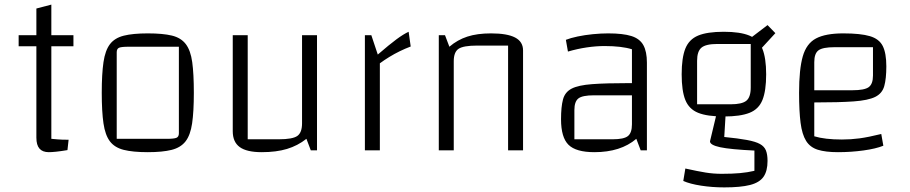

<svg xmlns="http://www.w3.org/2000/svg" viewBox="-20 -653 3951 834"><path d="M192 8Q165 8 151.5 -7.5Q138 -23 138 -55V-616L203 -633V-50Q215 -49 231.5 -47.5Q248 -46 278 -46L273 -1Q243 4 223.5 6Q204 8 192 8ZM61 -452V-500H299V-452Z M622 8Q557 8 517.5 -2Q478 -12 457.5 -39Q437 -66 429.5 -117Q422 -168 422 -250Q422 -332 429.5 -383Q437 -434 457.5 -461Q478 -488 517.5 -498Q557 -508 622 -508Q687 -508 726.5 -498.5Q766 -489 787 -461.5Q808 -434 815 -383Q822 -332 822 -250Q822 -168 814.5 -117Q807 -66 786 -39Q765 -12 725.5 -2Q686 8 622 8ZM487 -50H706Q736 -50 746.5 -54.5Q757 -59 757 -74V-450H538Q507 -450 497 -445.5Q487 -441 487 -426Z M1357 -500V0H1330L1311 -50Q1273 -20 1226.5 -6Q1180 8 1117 8Q1052 8 1021.5 -14Q991 -36 991 -83V-500H1056V-48H1191Q1251 -48 1271.5 -62.5Q1292 -77 1292 -117V-500Z M1593 -500 1621 -416Q1672 -460 1702.5 -482.5Q1733 -505 1755 -515L1764 -451Q1740 -442 1716.5 -430.5Q1693 -419 1671 -405.5Q1649 -392 1630 -378V0H1565V-500Z M1886 0V-500H1913L1932 -450Q1967 -480 2010 -494Q2053 -508 2113 -508Q2183 -508 2217.5 -490Q2252 -472 2252 -434V0H2187V-455H2052Q1993 -455 1972 -441Q1951 -427 1951 -387V0Z M2562 8Q2482 8 2449.5 -24Q2417 -56 2417 -135Q2417 -189 2425.5 -221Q2434 -253 2463 -268Q2492 -283 2552 -287.5Q2612 -292 2715 -292H2755V-239H2560Q2510 -239 2492.5 -225.5Q2475 -212 2475 -175V-48H2641Q2690 -48 2707.5 -62Q2725 -76 2725 -113V-439Q2680 -453 2606 -453Q2569 -453 2528.5 -447Q2488 -441 2447 -429L2438 -480Q2458 -488 2489 -494.5Q2520 -501 2555 -504.5Q2590 -508 2622 -508Q2686 -508 2722.5 -496.5Q2759 -485 2774.5 -457Q2790 -429 2790 -381V0H2763L2744 -50Q2676 8 2562 8Z M3124 -147Q3052 -147 3012.5 -163Q2973 -179 2957 -218.5Q2941 -258 2941 -330Q2941 -402 2957 -442Q2973 -482 3012.5 -498.5Q3052 -515 3124 -515Q3195 -515 3235 -498.5Q3275 -482 3291.5 -441.5Q3308 -401 3308 -330Q3308 -259 3292 -219Q3276 -179 3236 -163Q3196 -147 3124 -147ZM3008 -200H3154Q3203 -200 3222 -215.5Q3241 -231 3241 -273V-462H3096Q3046 -462 3027 -446Q3008 -430 3008 -389ZM3314 46Q3314 90 3296.5 115Q3279 140 3238 150.5Q3197 161 3126 161Q3074 161 3025.5 153.5Q2977 146 2948 133L2957 79Q3011 91 3045 96.5Q3079 102 3115 102Q3161 102 3194 99Q3227 96 3257 89V1Q3152 -4 3108 -13.5Q3064 -23 3064 -39L3092 -156L3132 -157L3126 -58Q3187 -52 3224.5 -45Q3262 -38 3281 -27.5Q3300 -17 3307 0.5Q3314 18 3314 46ZM3279 -434 3234 -483 3314 -544 3348 -509Z M3620 8Q3566 8 3532.5 -2.5Q3499 -13 3481.5 -41Q3464 -69 3457.5 -119.5Q3451 -170 3451 -250Q3451 -352 3467 -408Q3483 -464 3524.5 -486Q3566 -508 3643 -508Q3718 -508 3758.5 -496Q3799 -484 3814.5 -453Q3830 -422 3830 -365Q3830 -311 3821 -279Q3812 -247 3781.5 -232Q3751 -217 3688 -212.5Q3625 -208 3517 -208H3487V-261H3683Q3735 -261 3753.5 -274.5Q3772 -288 3772 -325V-448H3605Q3554 -448 3535.5 -434.5Q3517 -421 3517 -383V-61Q3563 -47 3637 -47Q3676 -47 3713.5 -52Q3751 -57 3808 -71L3817 -20Q3785 -7 3731 0.5Q3677 8 3620 8Z"/></svg>

Font: Changa ExtraLight
Style: Regular
Weight: 250
Designer: Eduardo Rodriguez Tunni
Foundry: Eduardo Rodriguez Tunni
Version: Version 3.002; ttfautohint (v1.8.2)